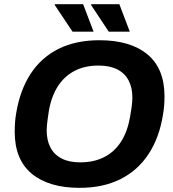

<svg xmlns="http://www.w3.org/2000/svg" viewBox="-20 -892 833 924"><path d="M362.9 12Q215.3 12 133 -55.9Q50.8 -123.9 50.8 -257.7Q50.8 -281.1 52.5 -304Q54.2 -326.9 58.2 -349.3Q76.7 -459.4 127.9 -537.6Q179.1 -615.7 262.2 -657.1Q345.3 -698.4 458.5 -698.4Q607.1 -698.4 689.4 -630.4Q771.7 -562.3 771.7 -428Q771.7 -406.5 770 -384.5Q768.4 -362.5 764.4 -340.3Q746.8 -229.4 694.8 -150.4Q642.9 -71.5 559.3 -29.7Q475.7 12 362.9 12ZM365.5 -110.7Q433 -110.7 482.7 -136.6Q532.4 -162.5 563.3 -211.4Q594.1 -260.3 606 -330Q610.7 -355.7 612.9 -372.3Q615.1 -388.9 616.1 -400.3Q617.1 -411.8 617.1 -421.7Q617.1 -470.2 598.9 -504.9Q580.7 -539.7 544.3 -558.1Q507.9 -576.5 454.4 -576.5Q387.6 -576.5 338.3 -550.6Q289 -524.7 257.9 -475.8Q226.8 -426.9 214.9 -357.2Q211 -331.5 208.8 -314.5Q206.6 -297.6 205.6 -286.5Q204.6 -275.4 204.6 -265.3Q204.6 -217 222.7 -182.3Q240.7 -147.6 276.7 -129.2Q312.7 -110.7 365.5 -110.7ZM329.1 -739.5 242.9 -868.7 245.1 -871.9H380L430.5 -739.5ZM503.4 -739.5 417.9 -868.7 420.1 -871.9H554.3L604.7 -739.5Z"/></svg>

Font: Archivo Variable SemiBold
Style: Italic
Weight: 600
Italic angle: -10°
Designer: Hector Gatti
Foundry: Omnibus-Type
Version: Version 2.001